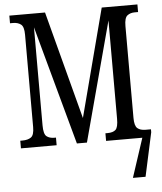

<svg xmlns="http://www.w3.org/2000/svg" viewBox="-61 -766 866 1029"><g transform="rotate(-5 372.5 -252.0)"><path d="M28 0V-41H40Q69 -41 86 -53Q103 -65 103 -108V-605Q103 -648 86.5 -660.5Q70 -673 45 -673H28V-714H220L373 -133L525 -714H717V-673H699Q675 -673 659 -660.5Q643 -648 643 -604V-110Q643 -67 658.5 -54Q674 -41 702 -41H731V-25L680 210H612L681 0H486V-41H497Q527 -41 541 -54Q555 -67 555 -113V-642L383 0H329L154 -640V-113Q154 -66 169.5 -53.5Q185 -41 211 -41H220V0Z"/></g></svg>

Font: Noto Serif ExtraCondensed
Style: Regular
Weight: 400
Width: 2
Designer: Monotype Design Team
Foundry: Monotype Imaging Inc.
Version: Version 2.015